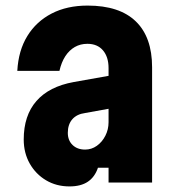

<svg xmlns="http://www.w3.org/2000/svg" viewBox="-20 -654 640 688"><path d="M379 -384V-266L285 -249Q255 -245 239 -226.5Q223 -208 223 -178Q223 -151 240 -134.5Q257 -118 285 -118Q308 -118 327 -131.5Q346 -145 357.5 -167.5Q369 -190 369 -216V-410Q369 -450 349 -473.5Q329 -497 293 -497Q268 -497 248 -485.5Q228 -474 214 -452.5Q200 -431 193 -400H42Q46 -473 78 -525Q110 -577 165 -605.5Q220 -634 294 -634Q408 -634 466.5 -577.5Q525 -521 525 -413V0H369V-53H331Q320 -20 295 -3Q270 14 229 14Q182 14 145 -8Q108 -30 86.5 -68Q65 -106 65 -154Q65 -240 110.5 -292Q156 -344 244 -360Z"/></svg>

Font: Martian Mono Condensed
Style: Bold
Weight: 700
Width: 3
Designer: Roman Shamin
Foundry: Evil Martians
Version: Version 1.000